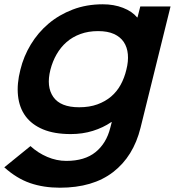

<svg xmlns="http://www.w3.org/2000/svg" viewBox="-27 -660 817 895"><path d="M768 -630 628 -64Q595 69 500.5 142Q406 215 252 215Q176 215 113.5 193.5Q51 172 -7 120L115 21Q150 53 193.5 71.5Q237 90 282 90Q368 90 418.5 49Q469 8 487 -64L494 -91H492Q454 -65 406 -50Q358 -35 303 -35Q226 -35 173.5 -57Q121 -79 92 -118.5Q63 -158 57 -213.5Q51 -269 68 -335Q83 -397 116.5 -452.5Q150 -508 199 -549.5Q248 -591 312 -615.5Q376 -640 452 -640Q504 -640 546.5 -623.5Q589 -607 612 -579H614L627 -630ZM562 -335Q572 -374 569 -407Q566 -440 550 -464Q534 -488 504.5 -501.5Q475 -515 430 -515Q385 -515 348 -501.5Q311 -488 283.5 -464Q256 -440 237 -407Q218 -374 208 -335Q188 -256 221.5 -208Q255 -160 342 -160Q390 -160 427 -173.5Q464 -187 491 -210Q518 -233 535.5 -265Q553 -297 562 -335Z"/></svg>

Font: TypoPRO Sinkin Sans
Style: 600 SemiBold Italic
Weight: 600
Italic angle: -112°
Designer: Keith Bates
Foundry: K-Type
Version: Sinkin Sans (version 1.0)  by Keith Bates   •   © 2014   www